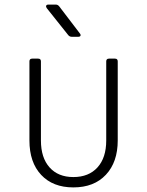

<svg xmlns="http://www.w3.org/2000/svg" viewBox="-20 -805 640 835"><path d="M299 10Q210 10 159 -44.5Q108 -99 108 -194V-538Q108 -550 120 -550H146Q158 -550 158 -538V-194Q158 -119 195.5 -77Q233 -35 299 -35Q366 -35 404 -77Q442 -119 442 -194V-538Q442 -550 454 -550H480Q492 -550 492 -538V-194Q492 -100 440.5 -45Q389 10 299 10ZM292 -645Q283 -645 277 -652L183 -770Q179 -776 181 -780.5Q183 -785 190 -785H223Q231 -785 237 -778L327 -660Q332 -654 330 -649.5Q328 -645 320 -645Z"/></svg>

Font: Pitagon Sans Mono Thin
Style: Regular
Weight: 100
Monospace: yes
Designer: Travis Tran
Foundry: Pitagon
Version: Version 1.001; ttfautohint (v1.8.4.7-5d5b);gftools[0.9.26]